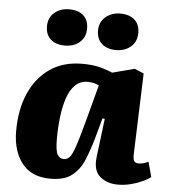

<svg xmlns="http://www.w3.org/2000/svg" viewBox="-55 -826 787 889"><g transform="rotate(5 338.5 -381.0)"><path d="M587 -135Q586 -115 590.5 -103.5Q595 -92 613 -92Q624 -92 636.5 -95.5Q649 -99 658 -104L677 -34Q664 -24 639.5 -12.5Q615 -1 585.5 6.5Q556 14 526 14Q474 14 441.5 -14.5Q409 -43 417 -106L439 -284L428 -285L402 -190Q386 -134 366.5 -87.5Q347 -41 311.5 -13.5Q276 14 212 14Q124 14 79.5 -43Q35 -100 35 -193Q35 -292 68 -367.5Q101 -443 163 -486Q225 -529 314 -529Q364 -529 400 -519Q436 -509 454 -500L557 -527L600 -509ZM266 -82Q281 -82 292.5 -94Q304 -106 317.5 -145.5Q331 -185 353 -267L398 -436Q391 -440 376.5 -444Q362 -448 345 -448Q311 -448 287.5 -425Q264 -402 251 -363Q238 -324 232 -274.5Q226 -225 226 -173Q226 -116 237 -99Q248 -82 266 -82ZM372 -689Q372 -728 400 -752Q428 -776 468 -776Q511 -776 535 -754.5Q559 -733 559 -694Q559 -653 531.5 -629.5Q504 -606 463 -606Q421 -606 396.5 -628Q372 -650 372 -689ZM135 -688Q135 -728 162.5 -751.5Q190 -775 230 -775Q274 -775 297.5 -753.5Q321 -732 321 -693Q321 -653 294 -629.5Q267 -606 225 -606Q183 -606 159 -627.5Q135 -649 135 -688Z"/></g></svg>

Font: Literata 12pt ExtraBold
Style: Italic
Weight: 800
Italic angle: -2°
Designer: Latin by Veronika Burian and Jose Scaglione. Greek by Irene Vlachou. Cyrillic by Vera Evstafieva
Foundry: TypeTogether
Version: Version 3.002